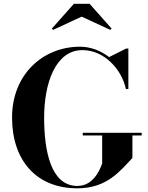

<svg xmlns="http://www.w3.org/2000/svg" viewBox="-20 -1014 804 1044"><path d="M424 -923.5 580 -851.5 587 -858.5 467 -993.5H382L262 -858.5L268.5 -851.5ZM430 -292V-277.5H535.5V-125C520.5 -83 484.5 -3 400.5 -3C256.5 -3 220 -193 220 -375C220 -557 279.5 -741.5 428.5 -741.5C547 -741.5 642.5 -636 664.5 -530H678V-750H666L573 -703.5C528 -738.5 472.5 -760 415 -760C212 -760 45.5 -608 45.5 -375C45.5 -142 177.5 10 400.5 10C563.5 10 635 -87 700 -155V-277.5H750.5V-292Z"/></svg>

Font: Bodoni* 16pt
Style: Bold
Weight: 700
Version: Version 2.3